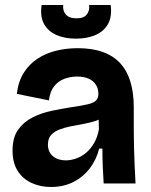

<svg xmlns="http://www.w3.org/2000/svg" viewBox="-20 -731 601 765"><path d="M183 14Q141 14 106 -2Q71 -18 50.5 -50Q30 -82 30 -131Q30 -183 52 -214Q74 -245 109.5 -263Q145 -281 186 -289.5Q227 -298 265 -304Q307 -310 330 -315.5Q353 -321 362.5 -330.5Q372 -340 372 -357Q372 -378 362 -393.5Q352 -409 333.5 -417.5Q315 -426 287 -426Q261 -426 236.5 -417Q212 -408 195.5 -387Q179 -366 175 -331L47 -357Q53 -407 75 -441.5Q97 -476 130 -497.5Q163 -519 204 -529Q245 -539 290 -539Q348 -539 390.5 -523.5Q433 -508 460 -478Q487 -448 500 -404Q513 -360 513 -303V-212Q513 -177 514 -141.5Q515 -106 516.5 -70.5Q518 -35 520 0H393Q391 -31 389.5 -66.5Q388 -102 388 -139H375Q365 -97 339 -62Q313 -27 273.5 -6.5Q234 14 183 14ZM242 -92Q261 -92 282 -99Q303 -106 321.5 -121Q340 -136 354 -159.5Q368 -183 374 -215L373 -271L397 -270Q384 -257 361.5 -249.5Q339 -242 314 -237.5Q289 -233 263.5 -228Q238 -223 217 -215Q196 -207 183.5 -193Q171 -179 171 -155Q171 -125 191 -108.5Q211 -92 242 -92ZM146 -711H232Q229 -689 242 -673.5Q255 -658 285 -658Q314 -658 326 -673.5Q338 -689 335 -711H421Q427 -665 410.5 -635.5Q394 -606 360.5 -591.5Q327 -577 283 -577Q238 -577 205 -591.5Q172 -606 155.5 -635.5Q139 -665 146 -711Z"/></svg>

Font: Bricolage Grotesque 28pt
Style: Bold
Weight: 700
Designer: Mathieu Triay
Foundry: Atelier Triay
Version: Version 1.000;gftools[0.9.30]